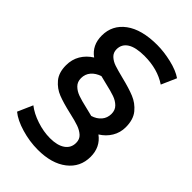

<svg xmlns="http://www.w3.org/2000/svg" viewBox="-265 -879 1092 1092"><g transform="rotate(45 281.5 -333.0)"><path d="M445.6 -187.8Q504.4 -144.4 504.4 -66.7Q504.4 16.7 439.4 67.2Q374.4 117.8 263.3 117.8Q196.7 117.8 130.6 98.3Q64.4 78.9 26.7 47.8L66.7 -43.3Q103.3 -14.4 158.3 3.9Q213.3 22.2 265.6 22.2Q324.4 22.2 357.2 -0.6Q390 -23.3 390 -64.4Q390 -93.3 371.1 -110.6Q352.2 -127.8 323.9 -137.8Q295.6 -147.8 245.6 -158.9Q177.8 -174.4 136.7 -190.6Q95.6 -206.7 66.1 -241.7Q36.7 -276.7 36.7 -335.6Q36.7 -382.2 58.3 -418.9Q80 -455.6 118.9 -480Q61.1 -521.1 61.1 -598.9Q61.1 -683.3 129.4 -733.9Q197.8 -784.4 322.2 -784.4Q376.7 -784.4 437.8 -770Q498.9 -755.6 535.6 -730L495.6 -638.9Q421.1 -688.9 315.6 -688.9Q245.6 -688.9 210.6 -666.7Q175.6 -644.4 175.6 -603.3Q175.6 -576.7 193.9 -559.4Q212.2 -542.2 238.9 -533.3Q265.6 -524.4 314.4 -512.2Q382.2 -495.6 424.4 -478.3Q466.7 -461.1 496.7 -425Q526.7 -388.9 526.7 -326.7Q526.7 -283.3 505 -247.2Q483.3 -211.1 445.6 -187.8ZM292.2 -245.6Q308.9 -242.2 342.2 -233.3Q375.6 -243.3 395.6 -266.7Q415.6 -290 415.6 -323.3Q415.6 -353.3 396.7 -372.2Q377.8 -391.1 349.4 -401.1Q321.1 -411.1 272.2 -422.2Q252.2 -426.7 223.3 -434.4Q188.9 -423.3 168.9 -400Q148.9 -376.7 148.9 -344.4Q148.9 -314.4 167.8 -295.6Q186.7 -276.7 215 -266.7Q243.3 -256.7 292.2 -245.6Z"/></g></svg>

Font: Paperlogy 6 SemiBold
Style: Regular
Weight: 600
Designer: redesigned by Lee Juim, glyphs from Gmarket Sans & Montserrat
Foundry: PT&
Version: Version 1.001